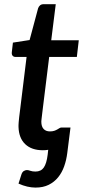

<svg xmlns="http://www.w3.org/2000/svg" viewBox="-20 -690 406 892"><path d="M204 6Q198 7 191.8 7.5Q185.5 8 179 8Q127 8 97.2 -20.2Q67.5 -48.5 66 -100.5Q66 -104 66 -108.8Q66 -113.5 66.8 -122.5Q67.5 -131.5 69.2 -146.5Q71 -161.5 74 -185L103.5 -425.5H51.5Q43.5 -425.5 38.5 -431.2Q33.5 -437 35 -448.5L40 -492L117.5 -504L157 -651.5Q160 -660 166.2 -665.2Q172.5 -670.5 182 -670.5H239L218 -503H346L337 -425.5H208.5L179.5 -191Q177 -170.5 175.5 -158.2Q174 -146 173.2 -138.8Q172.5 -131.5 172.2 -128.8Q172 -126 172 -124.5Q172 -102.5 182.5 -91Q193 -79.5 212 -79.5Q223.5 -79.5 231.8 -82.2Q240 -85 246 -88.5Q252 -92 256.5 -94.8Q261 -97.5 265 -97.5H307.5L292.5 21Q288.5 53.5 278.2 82.5Q268 111.5 250.2 133.5Q232.5 155.5 206.5 168.5Q180.5 181.5 145 181.5Q107.5 181.5 66 163L79.5 120.5Q83.5 108.5 91.2 104.2Q99 100 105 100Q111.5 100 121 103.5Q130.5 107 145 107Q170.5 107 183.5 88.2Q196.5 69.5 201.5 28.5Z"/></svg>

Font: Lato Semibold
Style: Italic
Weight: 600
Italic angle: -7°
Designer: Lukasz Dziedzic
Foundry: tyPoland Lukasz Dziedzic
Version: Version 2.006; 2014-01-15